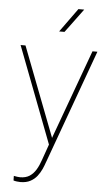

<svg xmlns="http://www.w3.org/2000/svg" viewBox="-63 -790 592 1043"><g transform="rotate(5 233.5 -268.5)"><path d="M353 -750 256.8 -620.1H227.5L321.3 -750ZM417.5 -528.3H444.3L220.7 87.9Q219.7 90.8 218.3 94.2Q212.4 111.8 203.4 132.1Q194.3 152.3 179.9 170.9Q165.5 189.5 143.3 201.4Q121.1 213.4 88.4 213.4Q80.6 213.4 69.1 211.9Q57.6 210.4 51.3 208L50.8 183.1Q58.6 185.1 69.3 186.3Q80.1 187.5 85 187.5Q116.2 187.5 136.7 174.1Q157.2 160.6 171.4 137.2Q185.5 113.8 195.8 83L226.1 -2.9L25.4 -528.3H52.2L239.7 -40.5L243.2 -50.8Z"/></g></svg>

Font: Robert Sans Thin
Style: Regular
Weight: 100
Designer: Christian Robertson (extended by Adam Twardoch)
Foundry: Google
Version: Version 12.135;April 2, 2019;FontCreator 11.5.0.2425 64-bit;